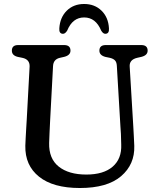

<svg xmlns="http://www.w3.org/2000/svg" viewBox="-20 -926 796 963"><path d="M584 -292 566 -596Q565 -614.5 556.5 -623.2Q548 -632 531 -636L509 -640.5Q478.5 -648.5 478.5 -672Q478.5 -700 510.5 -700H688.5Q720.5 -700 720.5 -672Q720.5 -649 690 -641L668 -636Q628 -626.5 630.5 -592L648.5 -292.5Q650 -267.5 651.2 -243.8Q652.5 -220 653.5 -194.5Q656.5 -101.5 587.2 -42.2Q518 17 380.5 17Q246.5 17 175.8 -39.8Q105 -96.5 107 -195Q107.5 -210.5 108.8 -234.5Q110 -258.5 111.5 -283Q113 -307.5 114 -324L128.5 -592Q130 -628 92 -636L70 -640.5Q39.5 -647.5 39.5 -672Q39.5 -700 71 -700H301.5Q333.5 -700 333.5 -672Q333.5 -649 302.5 -641L280.5 -636Q247.5 -628.5 246 -594L231.5 -323Q229.5 -288.5 228.5 -260.5Q227.5 -232.5 226.5 -209Q224.5 -130.5 274.5 -90.5Q324.5 -50.5 413 -50.5Q499.5 -50.5 545.2 -90.2Q591 -130 588 -201Q587.5 -233.5 586.5 -253.8Q585.5 -274 584 -292ZM402 -838.5Q344 -838.5 317 -772.5Q307 -756.5 296 -756.5Q275.5 -756.5 277.5 -784Q281 -839 315 -872.5Q349 -906 402 -906Q455 -906 489.2 -872.5Q523.5 -839 526.5 -784Q528.5 -756.5 508 -756.5Q497 -756.5 487.5 -772.5Q460 -838.5 402 -838.5Z"/></svg>

Font: Fraunces 9pt S100
Style: Regular
Weight: 400
Version: Version 1.000; ttfautohint (v1.8.3)